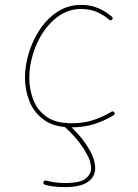

<svg xmlns="http://www.w3.org/2000/svg" viewBox="-20 -517 563 781"><path d="M436 -437.5Q430.7 -431.2 424.3 -436.5Q400.9 -457 372.6 -468.8Q344.2 -480.5 310.5 -480.5Q262.2 -480.5 223.1 -454.6Q184.1 -428.7 156.2 -387Q128.4 -345.2 113.8 -296.1Q99.1 -247.1 99.1 -200.7Q99.1 -154.3 115.2 -111.8Q131.3 -69.3 168.9 -42.5Q206.5 -15.6 270 -15.6Q320.3 -15.6 359.6 -28.6Q398.9 -41.5 433.1 -62.5Q440.4 -66.9 444.8 -59.6Q449.2 -52.2 441.9 -47.9Q406.2 -26.4 364.3 -12.7Q322.3 1 270 1Q200.7 1 159.2 -29.1Q117.7 -59.1 99.6 -105.5Q81.5 -151.9 81.5 -200.7Q81.5 -248.5 96.9 -300.3Q112.3 -352.1 141.8 -396.7Q171.4 -441.4 213.9 -469.2Q256.3 -497.1 310.5 -497.1Q348.1 -497.1 378.9 -484.1Q409.7 -471.2 435.1 -449.2Q441.4 -443.8 436 -437.5ZM239.7 -14.2Q245.6 -21 252 -15.6Q274.4 2 301.3 32.7Q328.1 63.5 347.7 99.1Q367.2 134.8 367.2 167.5Q367.2 201.7 337.6 222.9Q308.1 244.1 242.7 244.1Q195.8 244.1 162.6 234.4Q154.3 231.4 156.7 223.6Q159.7 215.3 167.5 217.8Q181.2 221.2 201.2 224.4Q221.2 227.5 242.7 227.5Q306.2 227.5 328.4 209.5Q350.6 191.4 350.6 167.5Q350.6 140.1 332 107.4Q313.5 74.7 288.1 44.9Q262.7 15.1 241.2 -2Q234.4 -7.8 239.7 -14.2Z"/></svg>

Font: Mikhak-DS1-FD Thin
Style: Regular
Weight: 100
Designer: Amin Abedi
Version: Version 3.2